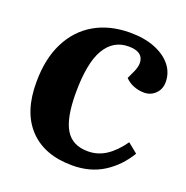

<svg xmlns="http://www.w3.org/2000/svg" viewBox="-131 -846 950 981"><g transform="rotate(20 343.5 -355.5)"><path d="M499 -546Q521 -595 504 -625.5Q487 -656 429 -656Q346 -656 301 -579.5Q256 -503 256 -340Q256 -205 293.5 -143Q331 -81 415 -81Q469 -81 514 -110.5Q559 -140 599 -197L652 -154Q606 -77 534 -31.5Q462 14 365 14Q213 14 130 -74Q47 -162 48 -324Q48 -451 93.5 -541Q139 -631 221 -678Q303 -725 413 -725Q491 -725 548.5 -702Q606 -679 637.5 -639.5Q669 -600 669 -549Q669 -511 644 -486Q619 -461 582 -461Q554 -461 526.5 -471.5Q499 -482 479 -503Z"/></g></svg>

Font: Literata 36pt ExtraBold
Style: Italic
Weight: 800
Italic angle: -2°
Designer: Latin by Veronika Burian and Jose Scaglione. Greek by Irene Vlachou. Cyrillic by Vera Evstafieva
Foundry: TypeTogether
Version: Version 3.002